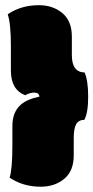

<svg xmlns="http://www.w3.org/2000/svg" viewBox="-20 -685 360 741"><path d="M9.8 -629.9Q61.5 -665 129.9 -665Q184.1 -665 220.7 -634.5Q257.3 -604 257.3 -543.9V-472.2Q257.3 -406.2 306.6 -405.3Q320.3 -373 320.3 -311.8Q320.3 -250.5 305.7 -222.7Q283.2 -222.2 273.9 -205.6Q264.6 -189 264.6 -153.8V-85.4Q264.6 -25.4 228 5.1Q191.4 35.6 137.2 35.6Q68.8 35.6 17.1 0.5Q27.8 -31.7 27.8 -125.5V-199.2Q27.8 -252.4 60.5 -281.2Q84.5 -302.2 132.3 -312Q130.4 -327.6 112.5 -327.6Q94.7 -327.6 77.1 -317.4Q22 -338.9 22 -412.6V-507.8Q22 -594.2 9.8 -629.9Z"/></svg>

Font: Modak
Style: Regular
Weight: 400
Version: Version 1.036;PS Version 1.000;hotconv 1.0.79;makeotf.lib2.5